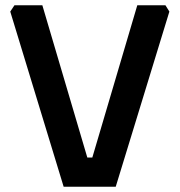

<svg xmlns="http://www.w3.org/2000/svg" viewBox="-20 -710 683 730"><path d="M19 -666 35 -690H141L312 -111H331L502 -690H609L624 -666L420 0H222Z"/></svg>

Font: Oxanium SemiBold
Style: Regular
Weight: 600
Designer: Severin Meyer
Version: Version 2.000